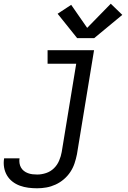

<svg xmlns="http://www.w3.org/2000/svg" viewBox="-70 -800 690 1033"><path d="M130 213Q106 213 82.5 210Q59 207 37 199Q15 191 -3 177Q-21 163 -32.5 143.5Q-44 124 -48 100.5Q-52 77 -48 53Q-48 53 -48 52.5Q-48 52 -48 52H35Q35 52 35 52Q35 52 35 52Q33 65 35 78Q37 91 43 101.5Q49 112 58.5 119.5Q68 127 80 131.5Q92 136 104.5 137.5Q117 139 130 139Q154 139 178 131Q202 123 220 105.5Q238 88 248 64.5Q258 41 262 18L340 -457H186V-530H436L344 30Q339 55 331 79Q323 103 308.5 125Q294 147 273.5 164.5Q253 182 229 193Q205 204 180 208.5Q155 213 130 213ZM437 -595H345L240 -726L313 -774L399 -650L526 -780L588 -720Z"/></svg>

Font: Iosevka Slab Extended Oblique
Style: Regular
Weight: 400
Width: 7
Italic angle: -9°
Monospace: yes
Designer: Belleve Invis
Foundry: Belleve Invis
Version: Version 11.1.0; ttfautohint (v1.8.3)